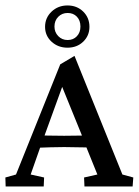

<svg xmlns="http://www.w3.org/2000/svg" viewBox="-20 -677 504 697"><path d="M0.5 0 -0.5 -32.7 38.1 -43.5 198.7 -443.4 250.5 -474.1 424.3 -43.5 463.9 -32.7 461.4 0H286.6L285.2 -32.7L333.5 -43.5L288.1 -155.8L279.3 -180.7L196.3 -384.8L215.8 -389.2L140.1 -180.7L131.3 -157.2L91.3 -43.5L140.1 -32.7L138.7 0ZM114.7 -140.6V-186Q129.9 -185.5 153.8 -184.8Q177.7 -184.1 212.9 -184.1Q248 -184.1 272.5 -184.8Q296.9 -185.5 311 -186V-141.6Q288.1 -141.6 263.7 -142.3Q239.3 -143.1 212.9 -143.1Q187 -143.1 163.3 -142.3Q139.6 -141.6 114.7 -140.6ZM225.1 -503.9Q190.9 -503.9 167.2 -525.6Q143.6 -547.4 143.6 -579.6Q143.6 -612.3 167.2 -634.8Q190.9 -657.2 225.1 -657.2Q259.3 -657.2 282 -635Q304.7 -612.8 304.7 -579.6Q304.7 -547.4 282 -525.6Q259.3 -503.9 225.1 -503.9ZM225.6 -531.7Q246.1 -531.7 259 -545.4Q272 -559.1 272 -580.6Q272 -603 259 -616.5Q246.1 -629.9 225.6 -629.9Q205.1 -629.9 191.4 -616Q177.7 -602.1 177.7 -580.6Q177.7 -560.1 191.4 -545.9Q205.1 -531.7 225.6 -531.7Z"/></svg>

Font: Lateef
Style: Regular
Weight: 400
Designer: SIL International
Foundry: SIL International
Version: Version 4.200